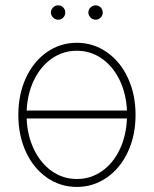

<svg xmlns="http://www.w3.org/2000/svg" viewBox="-20 -701 585 731"><path d="M49.8 -263.7Q49.8 -341.8 78.6 -404.3Q107.4 -466.8 158.4 -502.4Q209.5 -538.1 272.5 -538.1Q335.4 -538.1 386.7 -502.4Q438 -466.8 467 -404.1Q496.1 -341.3 496.1 -263.7Q496.1 -185.5 467 -123Q438 -60.5 386.7 -24.9Q335.4 10.7 272.5 10.7Q209.5 10.7 158.4 -24.9Q107.4 -60.5 78.6 -123Q49.8 -185.5 49.8 -263.7ZM463.4 -250H81.5Q84 -185.1 109.1 -132.6Q134.3 -80.1 177 -49.8Q219.7 -19.5 272.5 -19.5Q325.7 -19.5 368.4 -49.6Q411.1 -79.6 436 -132.3Q460.9 -185.1 463.4 -250ZM463.4 -280.3Q460.4 -344.7 435.3 -396.5Q410.2 -448.2 367.7 -478Q325.2 -507.8 272.5 -507.8Q219.7 -507.8 177.2 -478Q134.8 -448.2 109.6 -396.5Q84.5 -344.7 81.5 -280.3ZM173.8 -653.3Q173.8 -664.6 182.1 -672.6Q190.4 -680.7 201.2 -680.7Q212.9 -680.7 220.7 -672.6Q228.5 -664.6 228.5 -653.3Q228.5 -642.1 220.7 -634Q212.9 -626 201.2 -626Q190.4 -626 182.1 -634.3Q173.8 -642.6 173.8 -653.3ZM316.4 -653.3Q316.4 -664.6 324.7 -672.6Q333 -680.7 343.8 -680.7Q355.5 -680.7 363.3 -672.6Q371.1 -664.6 371.1 -653.3Q371.1 -642.1 363.3 -634Q355.5 -626 343.8 -626Q333 -626 324.7 -634.3Q316.4 -642.6 316.4 -653.3Z"/></svg>

Font: Pretendard Thin
Style: Regular
Weight: 100
Designer: Base glyphs from Inter by Rasmus Andersson; Hangeul glyphs from Noto Sans CJK(Source Han Sans) by Jang Soo-young and Kan
Foundry: Kil Hyung-jin
Version: Version 1.309